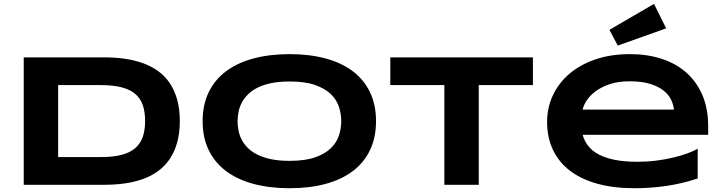

<svg xmlns="http://www.w3.org/2000/svg" viewBox="-20 -973 3809 1011"><path d="M926.8 -335.9Q926.8 -271.5 912.6 -221.4Q898.4 -171.4 872.8 -134.3Q847.2 -97.2 811.3 -71.3Q775.4 -45.4 731.4 -29.8Q687.5 -14.2 636.7 -7.1Q585.9 0 530.8 0H105V-670.9H529.8Q585 -670.9 635.7 -663.8Q686.5 -656.7 730.7 -641.1Q774.9 -625.5 811 -599.9Q847.2 -574.2 872.8 -536.9Q898.4 -499.5 912.6 -449.7Q926.8 -399.9 926.8 -335.9ZM744.1 -335.9Q744.1 -384.3 731.7 -419.9Q719.2 -455.6 691.7 -478.8Q664.1 -502 619.6 -513.4Q575.2 -524.9 511.2 -524.9H286.1V-146H511.2Q575.2 -146 619.6 -157.5Q664.1 -168.9 691.7 -192.6Q719.2 -216.3 731.7 -252Q744.1 -287.6 744.1 -335.9Z M1960 -335Q1960 -248.5 1928.2 -182.4Q1896.5 -116.2 1837.4 -71.8Q1778.3 -27.3 1694.1 -4.6Q1609.9 18.1 1504.9 18.1Q1399.9 18.1 1315.2 -4.6Q1230.5 -27.3 1170.9 -71.8Q1111.3 -116.2 1079.1 -182.4Q1046.9 -248.5 1046.9 -335Q1046.9 -421.4 1079.1 -487.5Q1111.3 -553.7 1170.9 -598.1Q1230.5 -642.6 1315.2 -665.3Q1399.9 -688 1504.9 -688Q1609.9 -688 1694.1 -665.3Q1778.3 -642.6 1837.4 -598.1Q1896.5 -553.7 1928.2 -487.5Q1960 -421.4 1960 -335ZM1776.9 -335Q1776.9 -372.6 1764.9 -409.9Q1752.9 -447.3 1722.4 -477.1Q1691.9 -506.8 1639.2 -525.4Q1586.4 -543.9 1504.9 -543.9Q1450.2 -543.9 1408.7 -535.4Q1367.2 -526.9 1336.9 -511.7Q1306.6 -496.6 1286.1 -476.3Q1265.6 -456.1 1253.4 -432.9Q1241.2 -409.7 1236.1 -384.5Q1231 -359.4 1231 -335Q1231 -310.1 1236.1 -284.7Q1241.2 -259.3 1253.4 -236.1Q1265.6 -212.9 1286.1 -192.9Q1306.6 -172.9 1336.9 -158Q1367.2 -143.1 1408.7 -134.5Q1450.2 -126 1504.9 -126Q1586.4 -126 1639.2 -144.5Q1691.9 -163.1 1722.4 -192.9Q1752.9 -222.7 1764.9 -260Q1776.9 -297.4 1776.9 -335Z M2501 -524.9V0H2319.8V-524.9H2035.2V-670.9H2786.1V-524.9Z M3653.8 -33.2Q3571.3 -5.9 3489 6.1Q3406.7 18.1 3320.8 18.1Q3210.9 18.1 3125.2 -5.6Q3039.6 -29.3 2981 -74.2Q2922.4 -119.1 2891.6 -184.1Q2860.8 -249 2860.8 -331.1Q2860.8 -407.2 2891.8 -472.4Q2922.9 -537.6 2979.7 -585.7Q3036.6 -633.8 3117.2 -660.9Q3197.8 -688 3296.9 -688Q3388.2 -688 3464.1 -663.3Q3540 -638.7 3594.5 -590.3Q3648.9 -542 3679 -471.2Q3709 -400.4 3709 -308.1V-263.2H3047.9Q3056.6 -231.4 3076.9 -205.1Q3097.2 -178.7 3131.8 -160.2Q3166.5 -141.6 3217 -131.3Q3267.6 -121.1 3337.9 -121.1Q3387.7 -121.1 3435.5 -127.2Q3483.4 -133.3 3524.9 -143.3Q3566.4 -153.3 3599.9 -165.5Q3633.3 -177.7 3653.8 -189.9ZM3528.8 -396Q3526.4 -420.9 3513.9 -447.5Q3501.5 -474.1 3474.6 -495.6Q3447.8 -517.1 3404.3 -531Q3360.8 -544.9 3295.9 -544.9Q3234.9 -544.9 3190.4 -529.8Q3146 -514.6 3116 -492.2Q3085.9 -469.7 3069.3 -443.8Q3052.7 -418 3047.9 -396ZM3487.8 -823.7 3232.9 -732.9 3189 -815.9 3423.8 -952.6Z"/></svg>

Font: REH Gaming
Style: Gaming
Weight: 700
Designer: Astigmatic (AOETI)
Foundry: Astigmatic (AOETI)
Version: Version 1.001 2011